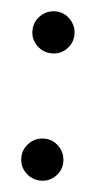

<svg xmlns="http://www.w3.org/2000/svg" viewBox="-40 -453 244 487"><g transform="rotate(5 82.0 -209.5)"><path d="M28 -371Q28 -394 44 -409.5Q60 -425 82 -425Q104 -425 119.5 -409Q135 -393 135 -371Q135 -349 119.5 -333.5Q104 -318 82 -318Q60 -318 44 -333.5Q28 -349 28 -371ZM28 -47Q28 -70 44 -85.5Q60 -101 82 -101Q104 -101 119.5 -85Q135 -69 135 -47Q135 -25 119.5 -9.5Q104 6 82 6Q60 6 44 -9.5Q28 -25 28 -47Z"/></g></svg>

Font: Arapey
Style: Regular
Weight: 400
Designer: Eduardo Rodriguez Tunni
Foundry: Eduardo Rodriguez Tunni
Version: Version 4.000